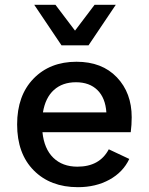

<svg xmlns="http://www.w3.org/2000/svg" viewBox="-20 -766 618 796"><path d="M347 -578H235L122 -746H210L291 -639L372 -746H460ZM526 -280Q526 -248 522 -218H156Q163 -149 201 -112Q239 -75 301 -75Q393 -75 431 -147L516 -107Q490 -52 433.5 -21Q377 10 303 10Q189 10 120 -59.5Q51 -129 51 -250Q51 -370 119 -440Q187 -510 297 -510Q403 -510 464.5 -445.5Q526 -381 526 -280ZM158 -300H421Q417 -360 384 -392.5Q351 -425 295 -425Q239 -425 203.5 -393Q168 -361 158 -300Z"/></svg>

Font: Elaine Sans Medium
Style: Regular
Weight: 500
Designer: Wei Huang
Foundry: Wei Huang
Version: Version 2.001;PS 002.001;hotconv 1.0.88;makeotf.lib2.5.64775